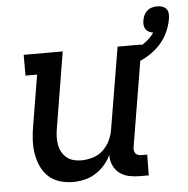

<svg xmlns="http://www.w3.org/2000/svg" viewBox="-50 -717 758 774"><g transform="rotate(-5 329.0 -330.0)"><path d="M215 8Q187 8 161 0Q135 -8 116 -25.5Q97 -43 86 -67.5Q75 -92 70.5 -119Q66 -146 67.5 -174.5Q69 -203 74 -231L108 -436H61V-520H219L169 -217Q166 -200 165 -183.5Q164 -167 166.5 -150.5Q169 -134 176 -120Q183 -106 195 -95.5Q207 -85 222.5 -80.5Q238 -76 255 -76Q278 -76 302 -83Q326 -90 344 -107Q362 -124 372.5 -146.5Q383 -169 386 -191L441 -520H538L470 -111Q469 -104 470 -97Q471 -90 475 -85Q479 -80 485.5 -78Q492 -76 499 -76H522L521 8H485Q463 8 441.5 3.5Q420 -1 403.5 -13.5Q387 -26 378 -45.5Q369 -65 370 -88Q359 -66 343 -47.5Q327 -29 306 -16Q285 -3 261.5 2.5Q238 8 215 8ZM476 -436 460 -486Q479 -491 497 -497.5Q515 -504 531.5 -513Q548 -522 563 -535Q578 -548 589 -564Q580 -565 572 -569Q564 -573 559 -580.5Q554 -588 553 -597.5Q552 -607 554 -616Q555 -626 560 -636.5Q565 -647 573.5 -654.5Q582 -662 593 -665Q604 -668 614 -668Q625 -668 635 -664.5Q645 -661 651 -653.5Q657 -646 658 -635.5Q659 -625 657 -614Q652 -582 636 -551.5Q620 -521 594.5 -498Q569 -475 538 -460Q507 -445 476 -436Z"/></g></svg>

Font: Iosevka HT Medium Extended
Style: Italic
Weight: 500
Width: 7
Italic angle: -9°
Monospace: yes
Designer: Belleve Invis
Foundry: Belleve Invis
Version: Version 32.3.0; ttfautohint (v1.8.4)